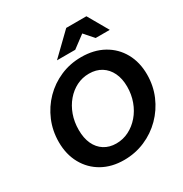

<svg xmlns="http://www.w3.org/2000/svg" viewBox="-214 -1113 1226 1285"><g transform="rotate(-30 399.0 -470.0)"><path d="M375 10Q280 10 208 -30.5Q136 -71 95.5 -144Q55 -217 55 -312Q55 -399 87 -475Q119 -551 175.5 -608.5Q232 -666 307 -698.5Q382 -731 468 -731Q566 -731 639 -690.5Q712 -650 752.5 -577.5Q793 -505 793 -410Q793 -323 760.5 -247Q728 -171 670.5 -113Q613 -55 537 -22.5Q461 10 375 10ZM385 -112Q437 -112 482.5 -135Q528 -158 563 -198.5Q598 -239 617.5 -292.5Q637 -346 637 -406Q637 -468 615 -513.5Q593 -559 553 -584Q513 -609 458 -609Q406 -609 361.5 -586.5Q317 -564 283 -524Q249 -484 230 -431Q211 -378 211 -316Q211 -253 232 -207.5Q253 -162 292.5 -137Q332 -112 385 -112ZM318 -793 480 -950H636L726 -793H617L505 -920H629L459 -793Z"/></g></svg>

Font: Instrument Sans
Style: Bold Italic
Weight: 700
Italic angle: -13°
Designer: Rodrigo Fuenzalida
Foundry: fragTYPE
Version: Version 1.000;gftools[0.9.28]